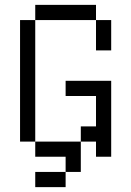

<svg xmlns="http://www.w3.org/2000/svg" viewBox="-20 -645 540 790"><path d="M250 62.5H125V125H250ZM250 62.5H312.5Q312.5 62.5 312.5 -62.5H125V0H250ZM125 -62.5Q125 -62.5 125 -562.5H62.5Q62.5 -562.5 62.5 -62.5ZM375 -62.5V0H437.5V-312.5H250V-250H375Q375 -250 375 -125H312.5V-62.5ZM375 -562.5Q375 -562.5 375 -437.5H437.5Q437.5 -437.5 437.5 -562.5ZM125 -562.5H375V-625H125Z"/></svg>

Font: Unifont
Style: Regular
Weight: 500
Version: Version 13.0.05